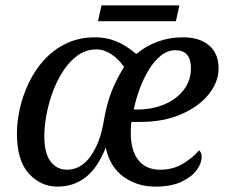

<svg xmlns="http://www.w3.org/2000/svg" viewBox="-20 -685 853 715"><path d="M194 10Q132 10 87.5 -38.5Q43 -87 43 -189Q43 -232 54 -281Q65 -330 87.5 -377Q110 -424 144.5 -462Q179 -500 226.5 -523Q274 -546 335 -546Q376 -546 412 -531.5Q448 -517 488 -484Q522 -513 566 -529.5Q610 -546 661 -546Q724 -546 759 -515.5Q794 -485 794 -431Q794 -379 756.5 -333Q719 -287 653.5 -259Q588 -231 504 -231H469Q468 -220 467.5 -209.5Q467 -199 467 -189Q467 -125 495 -89Q523 -53 577 -53Q625 -53 662.5 -76Q700 -99 721 -125Q731 -118 731 -100Q731 -78 713 -52.5Q695 -27 656.5 -8.5Q618 10 558 10Q492 10 441 -26Q390 -62 374 -134H373Q317 10 194 10ZM229 -53Q282 -53 317.5 -103.5Q353 -154 366 -232Q377 -297 394.5 -342Q412 -387 442 -436Q419 -468 392.5 -484.5Q366 -501 340 -501Q300 -501 269 -478.5Q238 -456 214.5 -419.5Q191 -383 175.5 -340Q160 -297 152.5 -254.5Q145 -212 145 -178Q145 -114 168.5 -83.5Q192 -53 229 -53ZM488 -277Q547 -277 592.5 -296.5Q638 -316 664.5 -350.5Q691 -385 691 -431Q691 -498 633 -498Q605 -498 580 -478.5Q555 -459 535 -426.5Q515 -394 500.5 -355Q486 -316 478 -277ZM345 -606 358 -665H648L635 -606Z"/></svg>

Font: NotoSerif-Italic
Style: Regular
Weight: 400
Italic angle: -12°
Designer: Monotype Design Team
Foundry: Monotype Imaging Inc.
Version: Version 2.007; ttfautohint (v1.8) -l 8 -r 50 -G 200 -x 14 -D